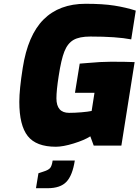

<svg xmlns="http://www.w3.org/2000/svg" viewBox="-20 -769 737 1014"><path d="M82 -231Q82 -296 100 -410Q127 -583 210 -666Q293 -749 432 -749Q523 -749 583.5 -739.5Q644 -730 697 -713L673 -561Q596 -576 457 -576Q399 -576 368 -558Q337 -540 320 -497Q303 -454 290 -368Q278 -292 278 -250Q278 -173 345 -173Q375 -173 410.5 -176Q446 -179 464 -183L479 -279H376L401 -433L438 -436Q515 -443 567 -443Q645 -443 691 -441L621 0H475L457 -49Q426 -29 369.5 -11.5Q313 6 275 6Q171 6 126.5 -50.5Q82 -107 82 -231ZM183 146 210 137Q236 129 245 118Q254 107 258 79H375Q363 157 331 191Q299 225 231 225H170Z"/></svg>

Font: Exo Black
Style: Italic
Weight: 900
Italic angle: -9°
Designer: Natanael Gama
Foundry: Natanael Gama
Version: Version 1.500; ttfautohint (v1.6)